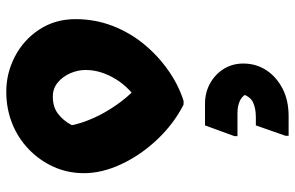

<svg xmlns="http://www.w3.org/2000/svg" viewBox="-188 -764 962 627"><g transform="rotate(90 293.5 -450.0)"><path d="M42 -215Q42 -279 64 -336Q86 -393 124 -439Q162 -485 210 -518.5Q258 -552 309 -568H321Q384 -536 435 -482Q486 -428 515.5 -365Q545 -302 545 -243Q545 -189 524 -143Q503 -97 466.5 -62Q430 -27 382 -8Q334 11 279 11Q218 11 163.5 -17.5Q109 -46 75.5 -97.5Q42 -149 42 -215ZM208 -248Q208 -223 218.5 -198.5Q229 -174 248.5 -157.5Q268 -141 295 -141Q329 -141 351 -158Q373 -175 386 -199Q399 -223 403 -243L393 -152Q394 -192 380.5 -233.5Q367 -275 345 -313Q323 -351 297.5 -381Q272 -411 250 -428L319 -427Q294 -410 273.5 -390.5Q253 -371 238.5 -347.5Q224 -324 216 -299Q208 -274 208 -248ZM187 -763Q187 -804 208 -837Q229 -870 267.5 -890.5Q306 -911 359 -911H423V-901L389 -804H362Q333 -804 313 -794.5Q293 -785 283 -750L280 -786Q289 -762 306.5 -753Q324 -744 348 -744H424V-734L389 -638H318Q281 -638 251 -655Q221 -672 204 -700Q187 -728 187 -763Z"/></g></svg>

Font: Kufam ExtraBold
Style: Regular
Weight: 800
Designer: Wael Morcos, Artur Schmal
Foundry: Original Type
Version: Version 1.300; ttfautohint (v1.8.3)